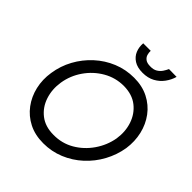

<svg xmlns="http://www.w3.org/2000/svg" viewBox="-241 -1075 1249 1249"><g transform="rotate(45 383.5 -450.0)"><path d="M358 -910H427Q426 -893 431 -876Q436 -859 451.5 -847.5Q467 -836 496 -836Q526 -835 545.5 -847Q565 -859 576.5 -876.5Q588 -894 595 -910L666 -909Q656 -873 633 -841.5Q610 -810 574.5 -790.5Q539 -771 490 -771Q442 -771 411.5 -790.5Q381 -810 368 -841.5Q355 -873 358 -910ZM71 -350Q82 -424 117.5 -489Q153 -554 207.5 -604Q262 -654 330 -682Q398 -710 475 -710Q550 -710 608 -680.5Q666 -651 704 -600Q742 -549 757 -484.5Q772 -420 762 -350Q750 -277 714.5 -211.5Q679 -146 624.5 -96Q570 -46 502 -18Q434 10 358 10Q282 10 224 -19.5Q166 -49 128 -100Q90 -151 75 -215.5Q60 -280 71 -350ZM160 -350Q149 -280 169.5 -217Q190 -154 240 -115Q290 -76 366 -76Q444 -75 508.5 -112.5Q573 -150 616.5 -213Q660 -276 673 -350Q684 -421 663 -483.5Q642 -546 592.5 -585Q543 -624 466 -625Q389 -625 324 -587.5Q259 -550 215.5 -487.5Q172 -425 160 -350Z"/></g></svg>

Font: Jost*
Style: Italic
Weight: 400
Italic angle: -10°
Version: Version 3.7